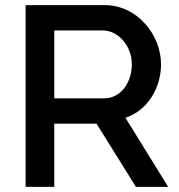

<svg xmlns="http://www.w3.org/2000/svg" viewBox="-20 -730 701 750"><path d="M80 0H192V-247H357L511 0H637L470 -270C554 -297 609 -384 609 -479C609 -593 517 -710 389 -710H80ZM192 -346V-611H382C441 -611 495 -552 495 -479C495 -407 451 -346 388 -346Z"/></svg>

Font: FIGSv2-sans-serif SemiBold
Style: Regular
Weight: 600
Designer: Matt McInerney, Pablo Impallari, Rodrigo Fuenzalida,Mirko Velimirovic
Foundry: Matt McInerney, Pablo Impallari, Rodrigo Fuenzalida
Version: Version 4.021;hotconv 1.0.109;makeotfexe 2.5.65596